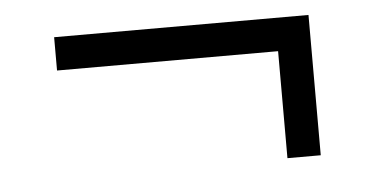

<svg xmlns="http://www.w3.org/2000/svg" viewBox="-32 -437 740 379"><g transform="rotate(-5 337.5 -247.0)"><path d="M590 -108H524V-320H86V-386H590Z"/></g></svg>

Font: STIX
Style: Italic
Weight: 400
Italic angle: -16.33°
Designer: MicroPress Inc., with final additions and corrections provided by Coen Hoffman, Elsevier (retired)
Version: Version 1.1.1